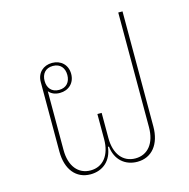

<svg xmlns="http://www.w3.org/2000/svg" viewBox="-105 -800 902 914"><g transform="rotate(-15 346.5 -343.0)"><path d="M231 12C292 12 337 -27 344 -93H349C356 -27 401 12 462 12C533 12 578 -43 578 -131V-698H557V-133C557 -54 518 -6 457 -6C396 -6 357 -54 357 -133V-257H336V-133C336 -54 297 -6 236 -6C175 -6 136 -54 136 -133V-423C148 -408 167 -400 190 -400C233 -400 265 -429 265 -474C265 -519 233 -548 190 -548C147 -548 115 -519 115 -474V-131C115 -43 160 12 231 12ZM190 -415C153 -415 134 -440 134 -474C134 -508 153 -533 190 -533C227 -533 246 -508 246 -474C246 -440 227 -415 190 -415Z"/></g></svg>

Font: IBM Plex Thai Looped Thin
Style: Regular
Weight: 100
Designer: Mike Abbink, Paul van der Laan, Pieter van Rosmalen, Ben Mitchell, Mark Frömberg
Foundry: Bold Monday
Version: Version 1.0